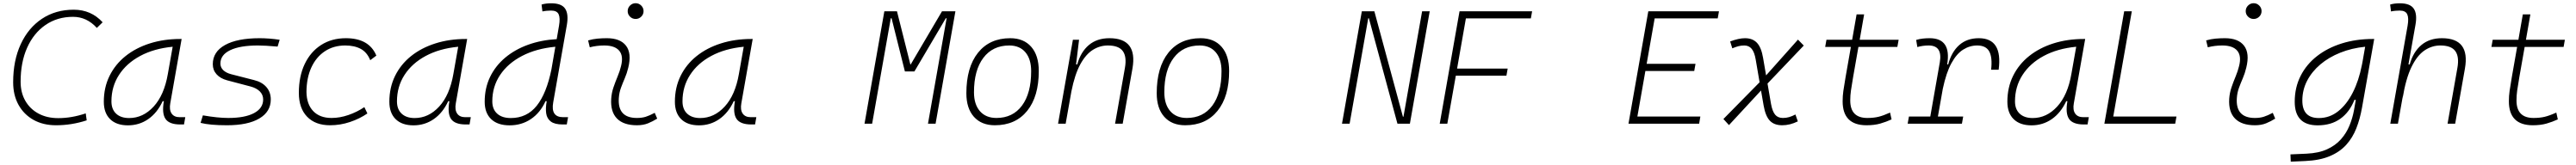

<svg xmlns="http://www.w3.org/2000/svg" viewBox="-20 -763 15860 1018"><path d="M325.2 9.8Q245.6 9.8 186.3 -23.4Q127 -56.6 94 -116.2Q61 -175.8 61 -255.4Q61 -389.6 107.7 -490.5Q154.3 -591.3 238.3 -647.2Q322.3 -703.1 434.1 -703.1Q541 -703.1 611.8 -625.5L576.2 -590.8Q514.2 -659.2 429.7 -659.2Q333 -659.2 260.3 -609.1Q187.5 -559.1 147.2 -469Q106.9 -378.9 106.9 -258.8Q106.9 -191.4 136 -140.9Q165 -90.3 217 -62.3Q269 -34.2 338.4 -34.2Q421.4 -34.2 507.8 -63.5L513.7 -20.5Q420.9 9.8 325.2 9.8Z M767.6 10.3Q696.8 10.3 658 -27.8Q619.1 -65.9 619.1 -135.3Q619.1 -223.1 654.3 -294.7Q689.5 -366.2 752.9 -417Q816.4 -467.8 902.3 -495.1Q988.3 -522.5 1089.4 -522.5H1098.1L1028.3 -126Q1021 -85.4 1036.4 -62.7Q1051.8 -40 1086.4 -40H1120.6L1112.8 4.9H1089.8Q1022 4.9 998.8 -29.5Q975.6 -64 988.8 -138.7H981.4Q948.2 -66.9 892.8 -28.3Q837.4 10.3 767.6 10.3ZM774.9 -34.7Q860.8 -34.7 925.8 -105.5Q990.7 -176.3 1013.2 -306.2L1043 -474.6Q927.7 -463.4 843.3 -418Q758.8 -372.6 712.4 -300.5Q666 -228.5 666 -137.7Q666 -88.9 694.8 -61.8Q723.6 -34.7 774.9 -34.7Z M1377.4 9.8Q1272 9.8 1214.8 -4.9L1229 -51.3Q1321.3 -35.2 1385.3 -35.2Q1487.8 -35.2 1543.9 -65.2Q1600.1 -95.2 1600.1 -149.4Q1600.1 -178.2 1579.6 -199Q1559.1 -219.7 1522 -229.5L1377.9 -267.6Q1336.4 -278.8 1313.2 -304.7Q1290 -330.6 1290 -366.7Q1290 -443.4 1365.5 -485.4Q1440.9 -527.3 1578.6 -527.3Q1606 -527.3 1638.2 -524.9Q1670.4 -522.5 1701.7 -517.6L1689 -475.6Q1610.8 -482.4 1567.9 -482.4Q1457.5 -482.4 1397.2 -453.4Q1336.9 -424.3 1336.9 -371.1Q1336.9 -347.2 1354.2 -330.3Q1371.6 -313.5 1402.8 -305.2L1543.9 -269Q1593.3 -256.8 1620.1 -225.6Q1647 -194.3 1647 -149.4Q1647 -73.7 1576.4 -32Q1505.9 9.8 1377.4 9.8Z M2021 -35.2Q2072.3 -35.2 2125.2 -53.5Q2178.2 -71.8 2223.1 -102.1L2241.7 -63Q2194.3 -30.3 2134.5 -10.3Q2074.7 9.8 2011.7 9.8Q1921.4 9.8 1870.6 -43Q1819.8 -95.7 1819.8 -189.9Q1819.8 -292 1855.7 -367.7Q1891.6 -443.4 1956.8 -485.4Q2022 -527.3 2109.4 -527.3Q2252.4 -527.3 2296.9 -419.9L2259.3 -391.6Q2239.7 -440.4 2200.9 -461.4Q2162.1 -482.4 2105.5 -482.4Q2033.7 -482.4 1980 -446.8Q1926.3 -411.1 1896.7 -346.7Q1867.2 -282.2 1866.7 -195.8Q1867.7 -120.1 1908.2 -77.6Q1948.7 -35.2 2021 -35.2Z M2525.4 10.3Q2454.6 10.3 2415.8 -27.8Q2377 -65.9 2377 -135.3Q2377 -223.1 2412.1 -294.7Q2447.3 -366.2 2510.7 -417Q2574.2 -467.8 2660.2 -495.1Q2746.1 -522.5 2847.2 -522.5H2856L2786.1 -126Q2778.8 -85.4 2794.2 -62.7Q2809.6 -40 2844.2 -40H2878.4L2870.6 4.9H2847.7Q2779.8 4.9 2756.6 -29.5Q2733.4 -64 2746.6 -138.7H2739.3Q2706.1 -66.9 2650.6 -28.3Q2595.2 10.3 2525.4 10.3ZM2532.7 -34.7Q2618.7 -34.7 2683.6 -105.5Q2748.5 -176.3 2771 -306.2L2800.8 -474.6Q2685.5 -463.4 2601.1 -418Q2516.6 -372.6 2470.2 -300.5Q2423.8 -228.5 2423.8 -137.7Q2423.8 -88.9 2452.6 -61.8Q2481.4 -34.7 2532.7 -34.7Z M3117.2 10.3Q3043.9 10.3 3003.9 -27.8Q2963.9 -65.9 2963.9 -135.3Q2963.9 -219.2 2996.8 -287.8Q3029.8 -356.4 3089.8 -407Q3149.9 -457.5 3230.7 -486.8Q3311.5 -516.1 3407.2 -521.5L3421.4 -604Q3429.7 -651.9 3419.2 -674.8Q3408.7 -697.8 3372.6 -697.8Q3359.4 -697.8 3345.9 -696.5Q3332.5 -695.3 3319.3 -692.4L3314 -734.9Q3328.6 -739.3 3343.5 -741Q3358.4 -742.7 3373.5 -742.7Q3437 -742.7 3459.2 -709.5Q3481.4 -676.3 3469.7 -608.9L3385.7 -131.3Q3369.6 -40 3446.8 -40H3477.1L3469.2 4.9H3444.3Q3395 4.9 3371.1 -13.2Q3347.2 -31.2 3342.5 -63.5Q3337.9 -95.7 3345.7 -138.7H3338.4Q3305.7 -66.9 3248.3 -28.3Q3190.9 10.3 3117.2 10.3ZM3375 -335.9V-336.4L3398.9 -474.6Q3281.2 -463.4 3194.1 -418Q3106.9 -372.6 3058.8 -300.5Q3010.7 -228.5 3010.7 -137.7Q3010.7 -88.9 3040.8 -61.8Q3070.8 -34.7 3124.5 -34.7Q3223.6 -34.7 3284.2 -110.6Q3344.7 -186.5 3375 -335.9Z M4010.7 -66.9 4025.9 -31.2Q3999 -14.2 3969.5 -2.2Q3939.9 9.8 3901.4 9.8Q3818.8 9.8 3778.3 -31.7Q3737.8 -73.2 3742.7 -153.3Q3745.1 -189.9 3756.8 -224.4Q3768.6 -258.8 3782.2 -291.5Q3795.9 -324.2 3803.2 -355Q3819.3 -417.5 3792.2 -450Q3765.1 -482.4 3700.2 -482.4Q3653.8 -482.4 3610.8 -471.2L3600.6 -513.7Q3629.4 -522 3658.2 -524.7Q3687 -527.3 3715.8 -527.3Q3798.8 -527.3 3834.2 -480.7Q3869.6 -434.1 3847.7 -345.2Q3839.4 -310.5 3826.4 -280.5Q3813.5 -250.5 3802.7 -221.2Q3792 -191.9 3789.6 -157.7Q3781.2 -35.2 3900.9 -35.2Q3931.6 -35.2 3955.1 -42.5Q3978.5 -49.8 4010.7 -66.9ZM3893.1 -646Q3873 -646 3858.6 -660.2Q3844.2 -674.3 3844.2 -694.3Q3844.2 -714.4 3858.6 -728.8Q3873 -743.2 3893.1 -743.2Q3913.1 -743.2 3927.5 -728.8Q3941.9 -714.4 3941.9 -694.3Q3941.9 -674.3 3927.5 -660.2Q3913.1 -646 3893.1 -646Z M4283.2 10.3Q4212.4 10.3 4173.6 -27.8Q4134.8 -65.9 4134.8 -135.3Q4134.8 -223.1 4169.9 -294.7Q4205.1 -366.2 4268.6 -417Q4332 -467.8 4418 -495.1Q4503.9 -522.5 4605 -522.5H4613.8L4543.9 -126Q4536.6 -85.4 4552 -62.7Q4567.4 -40 4602.1 -40H4636.2L4628.4 4.9H4605.5Q4537.6 4.9 4514.4 -29.5Q4491.2 -64 4504.4 -138.7H4497.1Q4463.9 -66.9 4408.4 -28.3Q4353 10.3 4283.2 10.3ZM4290.5 -34.7Q4376.5 -34.7 4441.4 -105.5Q4506.3 -176.3 4528.8 -306.2L4558.6 -474.6Q4443.4 -463.4 4358.9 -418Q4274.4 -372.6 4228 -300.5Q4181.6 -228.5 4181.6 -137.7Q4181.6 -88.9 4210.4 -61.8Q4239.3 -34.7 4290.5 -34.7Z M5302.2 0 5424.3 -693.4H5502L5584.5 -365.2H5586.4L5779.3 -693.4H5861.8L5739.7 0H5692.9L5807.6 -650.4H5802.7L5609.4 -322.3H5550.8L5468.8 -650.4H5463.9L5349.1 0Z M6104.5 9.8Q6022 9.8 5975.6 -42.5Q5929.2 -94.7 5929.2 -187.5Q5929.2 -347.7 6000.7 -437.5Q6072.3 -527.3 6199.2 -527.3Q6282.2 -527.3 6328.6 -474.1Q6375 -420.9 6375 -325.2Q6375 -167.5 6303.5 -78.9Q6231.9 9.8 6104.5 9.8ZM6114.3 -35.2Q6214.8 -35.2 6271.5 -111.3Q6328.1 -187.5 6328.1 -323.7Q6328.1 -398.4 6292.7 -440.4Q6257.3 -482.4 6193.4 -482.4Q6091.3 -482.4 6033.7 -406Q5976.1 -329.6 5976.1 -193.8Q5976.1 -119.1 6012.7 -77.1Q6049.3 -35.2 6114.3 -35.2Z M6493.7 0 6585 -517.6H6623L6604.5 -365.7H6611.8Q6633.3 -442.9 6683.3 -485.1Q6733.4 -527.3 6810.1 -527.3Q6984.4 -527.3 6951.7 -340.3L6891.6 0H6844.7L6905.3 -344.2Q6917.5 -413.1 6892.3 -447.8Q6867.2 -482.4 6800.3 -482.4Q6751 -482.4 6707.8 -455.3Q6664.6 -428.2 6630.6 -366.2Q6596.7 -304.2 6575.7 -198.7L6540.5 0Z M7276.4 9.8Q7193.8 9.8 7147.5 -42.5Q7101.1 -94.7 7101.1 -187.5Q7101.1 -347.7 7172.6 -437.5Q7244.1 -527.3 7371.1 -527.3Q7454.1 -527.3 7500.5 -474.1Q7546.9 -420.9 7546.9 -325.2Q7546.9 -167.5 7475.3 -78.9Q7403.8 9.8 7276.4 9.8ZM7286.1 -35.2Q7386.7 -35.2 7443.4 -111.3Q7500 -187.5 7500 -323.7Q7500 -398.4 7464.6 -440.4Q7429.2 -482.4 7365.2 -482.4Q7263.2 -482.4 7205.6 -406Q7147.9 -329.6 7147.9 -193.8Q7147.9 -119.1 7184.6 -77.1Q7221.2 -35.2 7286.1 -35.2Z M8583 0 8407.2 -650.4H8403.3L8288.6 0H8241.7L8363.8 -693.4H8440.9L8616.7 -43H8620.1L8734.9 -693.4H8781.7L8659.7 0Z M8843.3 0 8957.5 -649.4 8965.3 -693.4H9412.1L9404.3 -649.4H9004.4L8950.2 -339.8H9261.7L9253.9 -295.9H8942.4L8890.1 0Z M10005.4 0 10119.6 -649.4 10127.4 -693.4H10562.5L10554.7 -649.4H10166.5L10117.2 -369.1H10418L10410.2 -325.2H10109.4L10060.1 -43.9H10447.8L10440.4 0Z M10624 8.8 10589.8 -28.8 10812.5 -255.4 10788.6 -395.5Q10780.8 -441.4 10763.7 -461.9Q10746.6 -482.4 10718.3 -482.4Q10698.7 -482.4 10681.4 -477.8Q10664.1 -473.1 10644.5 -464.8L10631.3 -507.3Q10684.6 -527.3 10722.7 -527.3Q10769.5 -527.3 10796.4 -498.8Q10823.2 -470.2 10834 -405.8L10852.5 -297.9L11048.8 -518.6L11084.5 -481.9L10861.3 -247.6L10882.8 -122.1Q10891.1 -76.2 10908 -55.7Q10924.8 -35.2 10956.1 -35.2Q10976.1 -35.2 10994.4 -40.5Q11012.7 -45.9 11033.2 -56.6L11047.9 -14.2Q10999.5 9.8 10951.7 9.8Q10901.9 9.8 10875.2 -18.8Q10848.6 -47.4 10837.4 -111.8L10821.3 -204.6Z M11471.2 9.8Q11323.7 9.8 11323.7 -138.2Q11323.7 -170.9 11328.1 -201.7Q11332.5 -232.4 11341.8 -287.1L11374.5 -473.6H11216.3L11224.1 -517.6H11382.3L11409.7 -674.3H11456.1L11428.7 -517.6H11668.5L11660.6 -473.6H11420.9L11388.2 -287.1Q11378.9 -232.9 11374.8 -203.6Q11370.6 -174.3 11370.6 -143.1Q11370.6 -35.2 11475.6 -35.2Q11514.6 -35.2 11544.7 -42.5Q11574.7 -49.8 11615.7 -68.4L11625 -26.4Q11592.3 -11.2 11555.7 -0.7Q11519 9.8 11471.2 9.8Z M11724.1 0 11731.9 -43.9H11863.3L11921.9 -377.9Q11939.9 -482.4 11853.5 -482.4Q11817.4 -482.4 11783.7 -472.7L11776.4 -516.6Q11796.9 -522.9 11817.6 -525.1Q11838.4 -527.3 11859.4 -527.3Q11994.6 -527.3 11967.3 -365.7H11973.6Q11994.1 -442.9 12041.7 -485.1Q12089.4 -527.3 12162.1 -527.3Q12310.1 -527.3 12284.2 -333H12237.8Q12246.6 -408.7 12226.3 -445.6Q12206.1 -482.4 12152.3 -482.4Q12106.4 -482.4 12065.9 -457Q12025.4 -431.6 11993.4 -373Q11961.4 -314.5 11940.4 -215.3L11910.2 -43.9H12065.9L12058.1 0Z M12486.3 10.3Q12415.5 10.3 12376.7 -27.8Q12337.9 -65.9 12337.9 -135.3Q12337.9 -223.1 12373 -294.7Q12408.2 -366.2 12471.7 -417Q12535.2 -467.8 12621.1 -495.1Q12707 -522.5 12808.1 -522.5H12816.9L12747.1 -126Q12739.7 -85.4 12755.1 -62.7Q12770.5 -40 12805.2 -40H12839.4L12831.5 4.9H12808.6Q12740.7 4.9 12717.5 -29.5Q12694.3 -64 12707.5 -138.7H12700.2Q12667 -66.9 12611.6 -28.3Q12556.2 10.3 12486.3 10.3ZM12493.7 -34.7Q12579.6 -34.7 12644.5 -105.5Q12709.5 -176.3 12731.9 -306.2L12761.7 -474.6Q12646.5 -463.4 12562 -418Q12477.5 -372.6 12431.2 -300.5Q12384.8 -228.5 12384.8 -137.7Q12384.8 -88.9 12413.6 -61.8Q12442.4 -34.7 12493.7 -34.7Z M12935.1 0 13057.1 -693.4H13104L12989.7 -43.9H13378.9L13371.1 0Z M13971.7 -66.9 13986.8 -31.2Q13960 -14.2 13930.4 -2.2Q13900.9 9.8 13862.3 9.8Q13779.8 9.8 13739.3 -31.7Q13698.7 -73.2 13703.6 -153.3Q13706.1 -189.9 13717.8 -224.4Q13729.5 -258.8 13743.2 -291.5Q13756.8 -324.2 13764.2 -355Q13780.3 -417.5 13753.2 -450Q13726.1 -482.4 13661.1 -482.4Q13614.7 -482.4 13571.8 -471.2L13561.5 -513.7Q13590.3 -522 13619.1 -524.7Q13647.9 -527.3 13676.8 -527.3Q13759.8 -527.3 13795.2 -480.7Q13830.6 -434.1 13808.6 -345.2Q13800.3 -310.5 13787.4 -280.5Q13774.4 -250.5 13763.7 -221.2Q13752.9 -191.9 13750.5 -157.7Q13742.2 -35.2 13861.8 -35.2Q13892.6 -35.2 13916 -42.5Q13939.5 -49.8 13971.7 -66.9ZM13854 -646Q13834 -646 13819.6 -660.2Q13805.2 -674.3 13805.2 -694.3Q13805.2 -714.4 13819.6 -728.8Q13834 -743.2 13854 -743.2Q13874 -743.2 13888.4 -728.8Q13902.8 -714.4 13902.8 -694.3Q13902.8 -674.3 13888.4 -660.2Q13874 -646 13854 -646Z M14082.5 234.4 14080.6 189.5 14180.2 185.1Q14254.4 181.6 14306.2 158Q14357.9 134.3 14391.4 96.4Q14424.8 58.6 14443.8 12.2Q14462.9 -34.2 14471.7 -82.5L14482.9 -147H14474.6Q14444.8 -71.3 14387.9 -30.5Q14331.1 10.3 14248 10.3Q14106.9 10.3 14106.9 -135.3Q14106.9 -223.1 14143.1 -294.7Q14179.2 -366.2 14244.4 -417Q14309.6 -467.8 14397 -495.1Q14484.4 -522.5 14586.9 -522.5H14596.2L14521 -98.1Q14508.8 -29.3 14486.1 28.8Q14463.4 86.9 14423.6 130.9Q14383.8 174.8 14322 200.7Q14260.3 226.6 14170.4 230.5ZM14540.5 -474.6Q14458 -466.3 14387.5 -438Q14316.9 -409.7 14264.6 -365.5Q14212.4 -321.3 14183.1 -264.6Q14153.8 -208 14153.8 -142.6Q14153.8 -34.7 14255.4 -34.7Q14321.8 -34.7 14374.5 -76.7Q14427.2 -118.7 14464.4 -192.1Q14501.5 -265.6 14520 -359.9L14523.9 -379.4Z M15047.9 0 15108.4 -344.2Q15120.6 -413.1 15095.5 -447.8Q15070.3 -482.4 15003.4 -482.4Q14951.2 -482.4 14905.8 -451.7Q14860.4 -420.9 14825.7 -349.6Q14791 -278.3 14771 -156.2L14773.4 -175.3L14742.2 0H14695.3L14801.8 -604Q14810.1 -651.9 14799.6 -674.8Q14789.1 -697.8 14752.9 -697.8Q14739.7 -697.8 14726.3 -696.5Q14712.9 -695.3 14699.7 -692.4L14694.3 -734.9Q14709 -739.3 14723.9 -741Q14738.8 -742.7 14753.9 -742.7Q14817.4 -742.7 14839.8 -709.5Q14862.3 -676.3 14850.1 -608.9L14807.1 -365.7H14814.9Q14836.4 -442.9 14886.5 -485.1Q14936.5 -527.3 15013.2 -527.3Q15187.5 -527.3 15154.8 -340.3L15094.7 0Z M15572.8 9.8Q15425.3 9.8 15425.3 -138.2Q15425.3 -170.9 15429.7 -201.7Q15434.1 -232.4 15443.4 -287.1L15476.1 -473.6H15317.9L15325.7 -517.6H15483.9L15511.2 -674.3H15557.6L15530.3 -517.6H15770L15762.2 -473.6H15522.5L15489.7 -287.1Q15480.5 -232.9 15476.3 -203.6Q15472.2 -174.3 15472.2 -143.1Q15472.2 -35.2 15577.1 -35.2Q15616.2 -35.2 15646.2 -42.5Q15676.3 -49.8 15717.3 -68.4L15726.6 -26.4Q15693.8 -11.2 15657.2 -0.7Q15620.6 9.8 15572.8 9.8Z"/></svg>

Font: Cascadia Mono NF ExtraLight
Style: Italic
Weight: 200
Italic angle: -10°
Monospace: yes
Designer: Aaron Bell
Foundry: Saja Typeworks
Version: Version 2404.023; ttfautohint (v1.8.4)